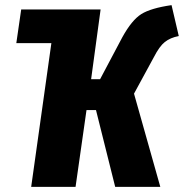

<svg xmlns="http://www.w3.org/2000/svg" viewBox="-20 -732 720 752"><path d="M680.2 -590.8Q647 -584.5 625.7 -567.6Q604.5 -550.8 583 -508.8L504.9 -365.2L607.9 0H431.2L356 -300.8H318.8L275.9 0H102.1L181.2 -563H43.9L63 -694.8H374L336.9 -421.9H372.1L459 -585.9Q496.1 -653.3 533.4 -676.8Q570.8 -700.2 651.9 -711.9Z"/></svg>

Font: Fira Sans Compressed ExtraBold
Style: Italic
Weight: 800
Width: 3
Italic angle: -8°
Designer: Carrois Corporate & Edenspiekermann AG
Foundry: Carrois Corporate GbR & Edenspiekermann AG
Version: Version 4.203;PS 004.203;hotconv 1.0.88;makeotf.lib2.5.64775